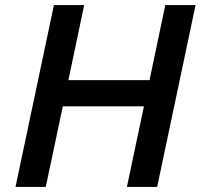

<svg xmlns="http://www.w3.org/2000/svg" viewBox="-20 -735 789 755"><path d="M41 0 192 -715H311L249 -420H568L630 -715H749L598 0H479L546 -317H227L160 0Z"/></svg>

Font: Wix Madefor Text SemiBold
Style: Italic
Weight: 600
Italic angle: -12°
Designer: Dalton Maag Ltd
Foundry: Dalton Maag Ltd
Version: Version 3.100